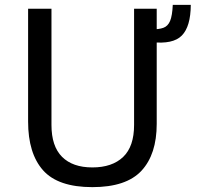

<svg xmlns="http://www.w3.org/2000/svg" viewBox="-20 -759 850 789"><path d="M624 -250Q624 -125 561.5 -57.5Q499 10 359.5 10Q218.5 10 157 -59.2Q95.5 -128.5 95.5 -259.5V-723H191.5V-245.5Q191.5 -158 235 -114.5Q278.5 -71 359.5 -71Q441 -71 486 -114Q531 -157 531 -245.5V-723H624ZM764 -739Q763.5 -650 727.2 -613Q691 -576 602.5 -586V-638.5Q633 -638 651.5 -644.8Q670 -651.5 679 -673Q688 -694.5 690 -739Z"/></svg>

Font: Public Sans
Style: Regular
Weight: 400
Designer: The Public Sans project authors (U.S. Web Design System). Libre Franklin designed by Pablo Impallari and Rodrigo Fuenzal
Version: Version 1.008; ttfautohint (v1.8.1) -l 8 -r 50 -G 200 -x 14 